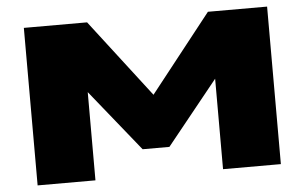

<svg xmlns="http://www.w3.org/2000/svg" viewBox="-50 -775 1349 850"><g transform="rotate(-5 624.5 -350.0)"><path d="M84 0V-700H365L630 -355L902 -700H1165V0H908V-402L680 -119H561L341 -392V0Z"/></g></svg>

Font: Georama Extra Expanded ExtraBold
Style: Regular
Weight: 800
Width: 8
Designer: Jean-Baptiste Levee
Foundry: Production Type
Version: Version 1.000